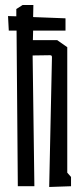

<svg xmlns="http://www.w3.org/2000/svg" viewBox="-20 -742 333 765"><path d="M263 -37V0L176 3L187 -513Q187 -518 185.5 -520Q184 -522 178 -522L110 -521L117 0H51L46 -620H15L12 -678L45 -677V-706L70 -722H113L112 -674L241 -669V-620H112L111 -582H208L248 -554V-54Z"/></svg>

Font: Bahianita
Style: Regular
Weight: 400
Designer: Pablo Cosgaya & Dani Raskovsky
Foundry: Pablo Cosgaya & Dani Raskovsky
Version: Version 1.008